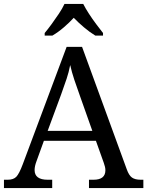

<svg xmlns="http://www.w3.org/2000/svg" viewBox="-20 -951 745 971"><path d="M0 0V-42H19Q48 -42 62.5 -57Q77 -72 95 -120L317 -714H395L621 -95Q632 -64 647.5 -53Q663 -42 692 -42H705V0H430V-42H453Q513 -42 513 -90Q513 -98 511 -107Q509 -116 505 -127L465 -239H202L164 -134Q155 -110 155 -91Q155 -42 221 -42H244V0ZM221 -289H447L385 -464Q369 -508 356 -547Q343 -586 335 -622Q328 -586 317 -553Q306 -520 289 -473ZM206 -784Q222 -803 241 -829Q260 -855 278 -882Q296 -909 306 -931H401Q412 -909 429.5 -882Q447 -855 466.5 -829Q486 -803 501 -784V-771H462Q434 -788 405 -812.5Q376 -837 353 -861Q331 -837 302.5 -812.5Q274 -788 245 -771H206Z"/></svg>

Font: Noto Serif Old Uyghur
Style: Regular
Weight: 400
Designer: Lewis McGuffie
Foundry: Google LLC
Version: Version 1.003; ttfautohint (v1.8.4.7-5d5b)